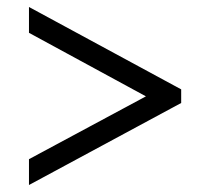

<svg xmlns="http://www.w3.org/2000/svg" viewBox="-20 -633 603 550"><path d="M63 -103V-177L398 -357L63 -539V-613L499 -377V-338Z"/></svg>

Font: Noto Serif Khmer SemiBold
Style: Regular
Weight: 600
Version: Version 2.003